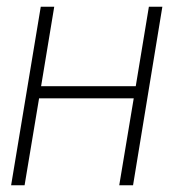

<svg xmlns="http://www.w3.org/2000/svg" viewBox="-20 -550 540 570"><path d="M13 0 101 -530H141L102 -294H383L422 -530H462L375 0H334L377 -258H96L53 0Z"/></svg>

Font: Iosevka Curly XLtObl
Style: Regular
Weight: 200
Italic angle: -9°
Monospace: yes
Designer: Belleve Invis
Foundry: Belleve Invis
Version: Version 11.1.0; ttfautohint (v1.8.3)